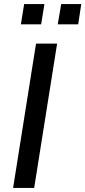

<svg xmlns="http://www.w3.org/2000/svg" viewBox="-20 -918 417 938"><path d="M44 0 156 -705H259L147 0ZM262 -799 279 -898H377L362 -799ZM82 -799 98 -898H197L181 -799Z"/></svg>

Font: Nunito Sans 12pt SemiBold
Style: Italic
Weight: 600
Italic angle: -9°
Designer: Vernon Adams
Foundry: Vernon Adams
Version: Version 3.101;gftools[0.9.27]